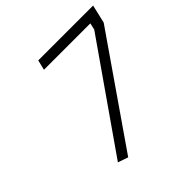

<svg xmlns="http://www.w3.org/2000/svg" viewBox="-174 -812 975 975"><g transform="rotate(-45 314.0 -324.5)"><path d="M154 -8 546 -570 554 -606H221L234 -660H628L605 -561L209 11Z"/></g></svg>

Font: Cairo Light
Style: Italic
Weight: 300
Italic angle: -13°
Designer: Mohamed Gaber, Accademia di Belle Arti di Urbino and others
Foundry: Kief Type Foundry, Accademia di Belle Arti di Urbino and others
Version: Version 3.011